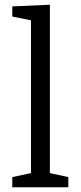

<svg xmlns="http://www.w3.org/2000/svg" viewBox="-20 -792 341 812"><path d="M269 -43V0H32V-43L111 -60V-706L32 -722V-765L191 -772V-60Z"/></svg>

Font: Bitter
Style: Regular
Weight: 400
Designer: Sol Matas, and Bitter project Authors
Foundry: Sol Matas
Version: Version 2.001